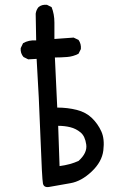

<svg xmlns="http://www.w3.org/2000/svg" viewBox="-20 -772 540 801"><path d="M185.5 7.8Q163.1 11.7 159.2 -6.3Q155.3 -24.4 148.9 -197.3Q142.6 -370.1 132.8 -526.4L97.7 -524.4L78.1 -534.2Q64.5 -549.8 66.4 -571.3L76.2 -591.8Q99.6 -605.5 130.9 -603.5L128.9 -714.8Q130.9 -730.5 140.6 -742.2Q154.3 -753.9 175.8 -752L195.3 -742.2Q207 -712.9 207 -677.7Q207 -642.6 207 -609.4L287.1 -615.2L307.6 -605.5Q319.3 -588.9 317.4 -567.4L307.6 -547.9Q285.2 -536.1 259.8 -534.2Q234.4 -532.2 209 -532.2L218.8 -323.2Q261.7 -323.2 300.3 -313.5Q338.9 -303.7 363.8 -279.3Q388.7 -254.9 402.8 -223.6Q417 -192.4 411.1 -144.5Q405.3 -96.7 362.3 -56.2Q319.3 -15.6 273.9 -7.8Q228.5 0 185.5 7.8ZM307.6 -100.6Q344.7 -133.8 339.8 -168.9Q335 -204.1 315.9 -219.7Q296.9 -235.4 273.4 -241.2Q250 -247.1 222.7 -247.1L228.5 -79.1Q273.4 -85 307.6 -100.6Z"/></svg>

Font: JasonHandwriting2
Style: Regular
Weight: 400
Version: Version 1.05.10